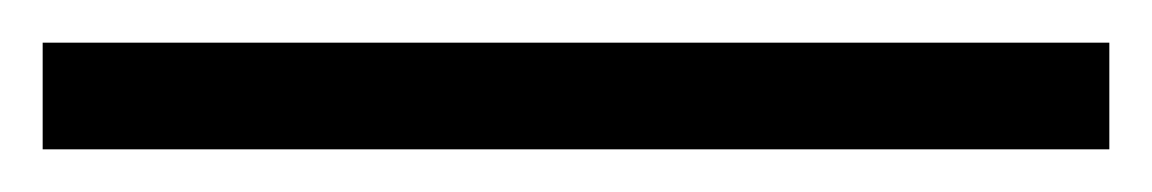

<svg xmlns="http://www.w3.org/2000/svg" viewBox="-20 55 540 90"><path d="M500 125H0V75H500Z"/></svg>

Font: STIX MathJax Main
Style: Italic
Weight: 400
Italic angle: -16.33°
Designer: MicroPress Inc., with final additions and corrections provided by Coen Hoffman, Elsevier (retired)
Version: Version 1.1.1